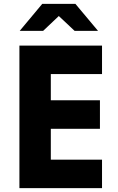

<svg xmlns="http://www.w3.org/2000/svg" viewBox="-20 -965 603 985"><path d="M79.6 -731H503.4V-585H240.7V-450.7H492.7V-304.2H240.7V-146H503.4V0H79.6ZM196.8 -945.3H366.7L482.9 -806.6H362.8L281.7 -882.8L201.2 -806.6H81.1Z"/></svg>

Font: Glacial Indifference
Style: Bold
Weight: 700
Designer: Alfredo Marco Pradil
Foundry: Alfredo Marco Pradil
Version: Version 1.312